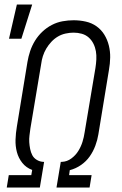

<svg xmlns="http://www.w3.org/2000/svg" viewBox="-20 -833 540 853"><path d="M20 -661 55 -813H123L75 -661ZM10 0 19 -55H119L123 -78Q96 -88 79 -109.5Q62 -131 55 -157.5Q48 -184 49 -213Q50 -242 55 -271L102 -558Q106 -582 114 -606Q122 -630 135.5 -652Q149 -674 168 -692Q187 -710 210 -722Q233 -734 258 -738.5Q283 -743 307 -743Q335 -743 361.5 -737Q388 -731 409 -716Q430 -701 443.5 -679Q457 -657 463.5 -631Q470 -605 469.5 -577.5Q469 -550 464 -522L417 -236Q413 -211 403.5 -185.5Q394 -160 378.5 -138Q363 -116 340 -100Q317 -84 290 -77L287 -55H387L378 0H231L250 -114H256Q278 -115 297 -129Q316 -143 328 -162.5Q340 -182 346.5 -203Q353 -224 356 -245L404 -531Q407 -550 408 -569Q409 -588 406 -605.5Q403 -623 395 -639Q387 -655 374 -666.5Q361 -678 343.5 -683Q326 -688 307 -688Q290 -688 271.5 -684Q253 -680 237 -670.5Q221 -661 208 -647Q195 -633 185.5 -617Q176 -601 170.5 -583.5Q165 -566 163 -549L115 -262Q113 -247 111 -231.5Q109 -216 110 -201Q111 -186 114 -171Q117 -156 123.5 -143.5Q130 -131 143 -123Q156 -115 171 -114H176L157 0Z"/></svg>

Font: Iosevka SS18 Light
Style: Italic
Weight: 300
Italic angle: -9°
Monospace: yes
Designer: Belleve Invis
Foundry: Belleve Invis
Version: Version 25.1.1; ttfautohint (v1.8.4)